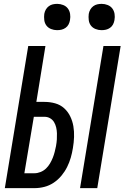

<svg xmlns="http://www.w3.org/2000/svg" viewBox="-20 -973 644 993"><path d="M394 0 515 -735H604L483 0ZM5 0 126 -735H215L168 -446H210Q239 -446 265.5 -438.5Q292 -431 311.5 -413.5Q331 -396 343 -371.5Q355 -347 359.5 -320Q364 -293 363 -264.5Q362 -236 357 -207Q353 -182 346 -157.5Q339 -133 327 -109Q315 -85 297.5 -64Q280 -43 257.5 -28Q235 -13 209.5 -6.5Q184 0 159 0ZM158 -77Q174 -77 190 -83.5Q206 -90 218 -101.5Q230 -113 238.5 -127.5Q247 -142 253 -157Q259 -172 263 -188Q267 -204 270 -219V-220Q273 -236 274 -252Q275 -268 274.5 -283.5Q274 -299 270.5 -314Q267 -329 259.5 -341.5Q252 -354 239 -361.5Q226 -369 210 -369H155L106 -77ZM505 -817Q489 -817 474 -823Q459 -829 450 -841Q441 -853 439 -869Q437 -885 439 -901Q441 -913 447 -923.5Q453 -934 462.5 -941Q472 -948 483 -950.5Q494 -953 506 -953Q522 -953 537 -947Q552 -941 561 -929Q570 -917 572.5 -901Q575 -885 572 -869Q570 -857 564.5 -846.5Q559 -836 549 -829Q539 -822 528 -819.5Q517 -817 505 -817ZM275 -817Q259 -817 244 -823Q229 -829 220 -841Q211 -853 209 -869Q207 -885 209 -901Q211 -913 217 -923.5Q223 -934 232.5 -941Q242 -948 253 -950.5Q264 -953 276 -953Q292 -953 307 -947Q322 -941 331 -929Q340 -917 342.5 -901Q345 -885 342 -869Q340 -857 334.5 -846.5Q329 -836 319 -829Q309 -822 298 -819.5Q287 -817 275 -817Z"/></svg>

Font: Iosevka Md Ex Obl
Style: Regular
Weight: 500
Width: 7
Italic angle: -9°
Monospace: yes
Designer: Belleve Invis
Foundry: Belleve Invis
Version: Version 32.5.0; ttfautohint (v1.8.4)